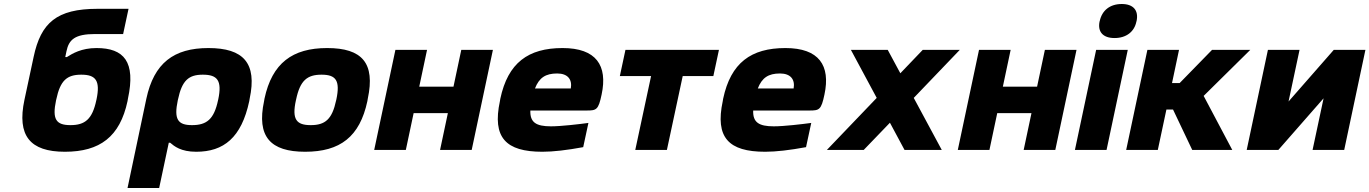

<svg xmlns="http://www.w3.org/2000/svg" viewBox="-20 -749 6840 959"><path d="M617 -244 619 -256C659 -441 599 -509 462 -509C386 -509 341 -481 314 -464H306L312 -493C324 -551 354 -579 455 -579H595L622 -705H467C263 -705 184 -635 148 -465L102 -250C64 -71 130 9 304 9C479 9 579 -66 617 -244ZM260 -248 261 -252C281 -347 314 -376 386 -376C458 -376 482 -347 462 -252L461 -248C441 -153 404 -124 332 -124C260 -124 240 -153 260 -248Z M1225 -244 1227 -256C1265 -434 1196 -509 1021 -509C848 -509 749 -434 711 -256L617 190H775L823 -36H830C850 -19 883 9 960 9C1097 9 1186 -61 1225 -244ZM868 -248 869 -252C889 -347 922 -376 993 -376C1066 -376 1090 -347 1070 -252L1069 -248C1049 -153 1012 -124 939 -124C868 -124 848 -153 868 -248Z M1301 -256 1299 -244C1261 -66 1331 9 1504 9C1679 9 1777 -66 1815 -244L1817 -256C1855 -434 1789 -509 1614 -509C1441 -509 1339 -434 1301 -256ZM1458 -248 1459 -252C1479 -348 1515 -376 1586 -376C1658 -376 1680 -347 1660 -252L1659 -248C1639 -153 1604 -124 1532 -124C1461 -124 1437 -152 1458 -248Z M1849 0H2007L2046 -184H2217L2178 0H2336L2442 -500H2284L2245 -316H2074L2113 -500H1955Z M2985 -277C3016 -422 2958 -509 2790 -509C2618 -509 2517 -435 2479 -256L2477 -244C2438 -62 2506 9 2689 9C2743 9 2812 1 2893 -14L2919 -135C2875 -129 2783 -118 2732 -118C2657 -118 2627 -138 2629 -197H2910C2959 -197 2969 -200 2985 -277ZM2652 -307C2673 -361 2705 -382 2763 -382C2816 -382 2839 -352 2831 -307Z M3153 0H3311L3390 -369H3543L3571 -500H3104L3076 -369H3232Z M4098 -277C4129 -422 4071 -509 3903 -509C3731 -509 3630 -435 3592 -256L3590 -244C3551 -62 3619 9 3802 9C3856 9 3925 1 4006 -14L4032 -135C3988 -129 3896 -118 3845 -118C3770 -118 3740 -138 3742 -197H4023C4072 -197 4082 -200 4098 -277ZM3765 -307C3786 -361 3818 -382 3876 -382C3929 -382 3952 -352 3944 -307Z M4230 -500 4359 -260 4110 0H4294L4425 -136L4498 0H4684L4544 -260L4774 -500H4589L4477 -383L4414 -500Z M4764 0H4922L4961 -184H5132L5093 0H5251L5357 -500H5199L5160 -316H4989L5028 -500H4870Z M5455 -500 5349 0H5507L5613 -500ZM5472 -641C5462 -591 5488 -559 5547 -559C5606 -559 5646 -591 5656 -641L5657 -644C5668 -697 5641 -729 5583 -729C5523 -729 5484 -696 5473 -644Z M5711 -500 5605 0H5763L5806 -202H5839L5935 0H6135L5992 -270L6225 -500H6034L5872 -334H5834L5869 -500Z M6207 0H6365L6591 -258L6536 0H6694L6800 -500H6642L6416 -242L6471 -500H6313Z"/></svg>

Font: LT Wave Text Black Italic
Style: Regular
Weight: 900
Designer: Daniel Lyons
Version: Version 2.5 (Glyphs App)